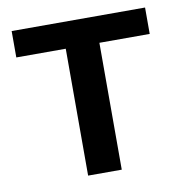

<svg xmlns="http://www.w3.org/2000/svg" viewBox="-65 -590 625 652"><g transform="rotate(-10 247.0 -264.0)"><path d="M303.5 0H187.5V-437.5H17V-528.5H477V-437.5H303.5Z"/></g></svg>

Font: Roberto Sans Medium
Style: Regular
Weight: 500
Designer: Google (font) & Cristiano Sobral (main changes)
Version: Version 1.000;October 12, 2021;FontCreator 14.0.0.2814 64-bi